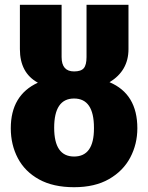

<svg xmlns="http://www.w3.org/2000/svg" viewBox="-20 -763 618 801"><path d="M289 18Q202 18 143 -14.5Q84 -47 54.5 -103Q25 -159 25 -228Q25 -366 138 -418Q63 -459 63 -558V-743H237V-525Q237 -465 289 -465Q318 -465 329.5 -478.5Q341 -492 341 -525V-743H516V-558Q516 -468 437 -420Q553 -371 553 -228Q553 -162 523.5 -106Q494 -50 435 -16Q376 18 289 18ZM289 -110Q372 -110 372 -227V-230Q372 -352 289 -352Q206 -352 206 -230Q206 -110 289 -110Z"/></svg>

Font: Trujillo ExtraBold
Style: Regular
Weight: 800
Designer: Fira Sans original fonts by bBox Type GmbH, Carrois Corporate GbR, & Edenspiekermann AG / Changes by Cristiano Sobral
Foundry: Fira Sans original fonts by bBox Type GmbH, Carrois Corporate GbR, & Edenspiekermann AG / Changes by Cristiano Sobral
Version: Version 4.301;July 28, 2020;FontCreator 13.0.0.2655 64-bit